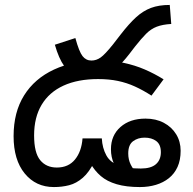

<svg xmlns="http://www.w3.org/2000/svg" viewBox="-20 -745 780 777"><path d="M344 -425Q315 -425 288.5 -436Q262 -447 240 -477.5Q218 -508 202 -564L285 -591Q300 -536 314 -518Q328 -500 350 -500Q370 -500 387.5 -512.5Q405 -525 437 -565L468 -605Q502 -649 530.5 -675Q559 -701 591 -713Q623 -725 667 -725L673 -648Q638 -646 614.5 -637Q591 -628 571.5 -608.5Q552 -589 526 -556L503 -526Q475 -490 450 -468Q425 -446 399.5 -435.5Q374 -425 344 -425ZM546 12Q491 12 452 0.5Q413 -11 388 -32.5Q363 -54 346 -84L362 -91Q341 -48 315 -25.5Q289 -3 260 4.5Q231 12 198 12Q125 12 80 -43Q35 -98 35 -194Q35 -291 77.5 -359Q120 -427 198.5 -463.5Q277 -500 383 -500Q436 -500 481 -490.5Q526 -481 565.5 -464Q605 -447 642 -424L593 -358Q559 -380 526 -395Q493 -410 457 -417.5Q421 -425 377 -425Q295 -425 237 -398.5Q179 -372 148.5 -321Q118 -270 118 -197Q118 -127 142.5 -97Q167 -67 210 -67Q257 -67 283.5 -99.5Q310 -132 314 -185H392Q394 -146 410.5 -116Q427 -86 463 -76Q480 -69 501.5 -66Q523 -63 550 -63Q591 -63 611 -80.5Q631 -98 631 -129Q631 -160 612.5 -174Q594 -188 565 -188Q538 -188 518.5 -173.5Q499 -159 499 -124Q499 -99 509 -79Q519 -59 533 -46L467 -35Q453 -57 441 -83Q429 -109 429 -141Q429 -197 467.5 -231Q506 -265 569 -265Q611 -265 643 -248Q675 -231 693 -201.5Q711 -172 711 -135Q711 -97 698.5 -69.5Q686 -42 663.5 -24Q641 -6 611 3Q581 12 546 12Z"/></svg>

Font: ltelugu15
Style: Book
Weight: 400
Designer: Jelle Bosma - Monotype Design Team
Foundry: Monotype Imaging Inc.
Version: Version 2.003